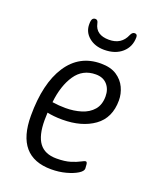

<svg xmlns="http://www.w3.org/2000/svg" viewBox="-135 -795 724 882"><g transform="rotate(20 227.0 -353.5)"><path d="M222 6Q51 6 51 -194Q51 -352 109 -440.5Q167 -529 272 -529Q320 -529 349.5 -509.5Q379 -490 393 -460Q407 -430 407 -398Q407 -312 347 -269Q287 -226 192 -226Q170 -226 151 -228Q132 -230 118 -233Q117 -214 117 -196Q117 -121 144 -85Q171 -49 228 -49Q269 -49 296 -57.5Q323 -66 338.5 -74.5Q354 -83 360 -83Q366 -83 367.5 -71.5Q369 -60 369 -51Q369 -38 348 -25Q327 -12 293.5 -3Q260 6 222 6ZM188 -281Q229 -281 264.5 -292Q300 -303 321.5 -328Q343 -353 343 -394Q343 -429 323 -451.5Q303 -474 267 -474Q203 -474 167.5 -421.5Q132 -369 123 -286Q156 -281 188 -281ZM263 -593Q218 -593 188.5 -617.5Q159 -642 159 -680Q159 -700 164 -706.5Q169 -713 178 -713Q190 -713 193 -696Q204 -644 268 -644Q329 -644 351 -697Q358 -713 370 -713Q383 -713 383 -698Q383 -651 350 -622Q317 -593 263 -593Z"/></g></svg>

Font: Asap Condensed Condensed Light
Style: Italic
Weight: 300
Width: 3
Italic angle: -6°
Designer: Pablo Cosgaya
Foundry: Omnibus-Type
Version: Version 3.001; ttfautohint (v1.8.4.7-5d5b)